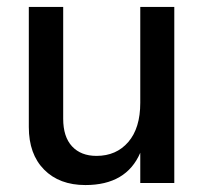

<svg xmlns="http://www.w3.org/2000/svg" viewBox="-20 -527 591 553"><path d="M482 0H384V-87Q344 6 226 6Q151 6 107 -38.5Q63 -83 63 -161V-507H162V-185Q162 -133 187.5 -105.5Q213 -78 258 -78Q315 -78 349.5 -118Q384 -158 384 -231V-507H482Z"/></svg>

Font: Hind Siliguri Medium
Style: Regular
Weight: 500
Designer: Jyotish Sonowal
Foundry: Indian Type Foundry
Version: Version 1.001;PS 1.0;hotconv 1.0.86;makeotf.lib2.5.63406; tt